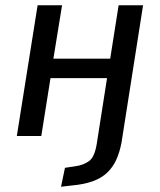

<svg xmlns="http://www.w3.org/2000/svg" viewBox="-20 -517 608 730"><path d="M212 193 227 121 267 115Q297 111 318.5 95.5Q340 80 348 29L387 -220H172L137 0H44L123 -497H216L183 -294H399L431 -497H524L442 25Q435 62 422 90.5Q409 119 387.5 139.5Q366 160 333 172Q300 184 255 188Z"/></svg>

Font: Nunito Sans 7pt Condensed Medium
Style: Italic
Weight: 500
Width: 3
Italic angle: -9°
Designer: Vernon Adams
Foundry: Vernon Adams
Version: Version 3.101;gftools[0.9.27]